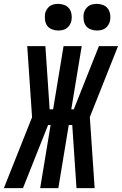

<svg xmlns="http://www.w3.org/2000/svg" viewBox="-61 -974 631 994"><path d="M58 0H-41L105 -367L80 -735H174L196 -408H214L268 -735H362L308 -408H321L451 -735H550L404 -368L429 0H335L313 -327H295L241 0H147L201 -327H188ZM440 -816Q424 -816 408.5 -822Q393 -828 384 -840Q375 -852 372.5 -868.5Q370 -885 372 -902Q374 -913 380.5 -924Q387 -935 396.5 -942Q406 -949 417.5 -951.5Q429 -954 441 -954Q457 -954 472.5 -948Q488 -942 497 -930Q506 -918 509 -901.5Q512 -885 509 -868Q507 -857 500.5 -846Q494 -835 484.5 -828Q475 -821 463.5 -818.5Q452 -816 440 -816ZM240 -816Q224 -816 208.5 -822Q193 -828 184 -840Q175 -852 172.5 -868.5Q170 -885 172 -902Q174 -913 180.5 -924Q187 -935 196.5 -942Q206 -949 217.5 -951.5Q229 -954 241 -954Q257 -954 272.5 -948Q288 -942 297 -930Q306 -918 309 -901.5Q312 -885 309 -868Q307 -857 300.5 -846Q294 -835 284.5 -828Q275 -821 263.5 -818.5Q252 -816 240 -816Z"/></svg>

Font: Iosevka Curly
Style: Bold Italic
Weight: 700
Italic angle: -9°
Monospace: yes
Designer: Belleve Invis
Foundry: Belleve Invis
Version: Version 22.1.2; ttfautohint (v1.8.4)